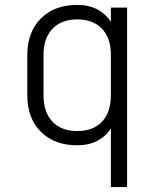

<svg xmlns="http://www.w3.org/2000/svg" viewBox="-20 -581 640 781"><path d="M497 -550V180H431V-58Q410 -26 375.5 -8Q341 10 294 10Q201 10 146 -45Q91 -100 91 -194V-357Q91 -450 146 -505.5Q201 -561 294 -561Q341 -561 375.5 -543Q410 -525 431 -492V-550ZM294 -502Q230 -502 193.5 -464Q157 -426 157 -357V-194Q157 -124 193.5 -86Q230 -48 294 -48Q359 -48 395 -86Q431 -124 431 -194V-357Q431 -426 395 -464Q359 -502 294 -502Z"/></svg>

Font: Tiny ExtraLight
Style: Regular
Weight: 200
Monospace: yes
Designer: Philipp Nurullin, Konstantin Bulenkov
Foundry: JetBrains
Version: Version 2.251; ttfautohint (v1.8.4.7-5d5b)